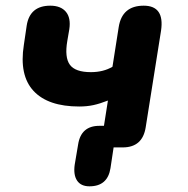

<svg xmlns="http://www.w3.org/2000/svg" viewBox="-20 -519 661 676"><path d="M295 137Q265 137 251.5 117Q238 97 243 61L255 -10Q265 -76 330 -76H346L360 -165Q332 -154 309 -149Q286 -144 259 -144Q149 -144 98 -199Q47 -254 64 -361L74 -429Q85 -499 157 -499Q194 -499 212 -477.5Q230 -456 224 -416L217 -375Q207 -317 226 -291Q245 -265 300 -265Q344 -265 376 -284L398 -424Q410 -499 486 -499Q560 -499 547 -411L493 -71Q482 0 412 0H380L369 73Q359 137 295 137Z"/></svg>

Font: Nunito ExtraBold
Style: Italic
Weight: 800
Italic angle: -9°
Designer: Vernon Adams
Foundry: Vernon Adams
Version: Version 3.601; ttfautohint (v1.8.2.53-6de2)